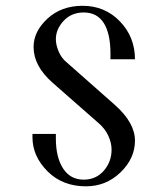

<svg xmlns="http://www.w3.org/2000/svg" viewBox="-20 -657 567 673"><path d="M453.1 -449.2H367.2V-468.8Q367.2 -539.1 343.8 -576.2Q320.3 -613.3 273.4 -613.3Q230.5 -613.3 203.1 -584Q175.8 -554.7 175.8 -519.5Q175.8 -500 185.5 -476.6Q195.3 -453.1 214.8 -437.5L382.8 -289.1Q418 -257.8 435.5 -226.6Q453.1 -195.3 453.1 -164.1Q453.1 -101.6 402.3 -52.7Q351.6 -3.9 281.2 -3.9Q199.2 -3.9 146.5 -56.6Q93.8 -109.4 93.8 -175.8V-187.5H175.8V-171.9Q175.8 -105.5 201.2 -66.4Q226.6 -27.3 273.4 -27.3Q316.4 -27.3 343.8 -58.6Q371.1 -89.8 371.1 -132.8Q371.1 -156.2 359.4 -181.6Q347.7 -207 324.2 -226.6L164.1 -367.2Q97.7 -425.8 97.7 -492.2Q97.7 -546.9 146.5 -591.8Q195.3 -636.7 269.5 -636.7Q347.7 -636.7 400.4 -582Q453.1 -527.3 453.1 -449.2Z"/></svg>

Font: 和音 by 宁静之雨，公众号njzyshare
Style: Regular
Weight: 400
Designer: Steve Matteson
Foundry: Ascender Corporation
Version: Version 6.00;June 8, 2018;FontCreator 11.0.0.2388 32-bit